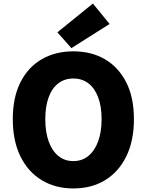

<svg xmlns="http://www.w3.org/2000/svg" viewBox="-20 -1047 826 1081"><path d="M393 14Q292 14 215 -32.5Q138 -79 95 -166.5Q52 -254 52 -376Q52 -498 95 -583.5Q138 -669 215 -713.5Q292 -758 393 -758Q495 -758 571.5 -713Q648 -668 691 -583Q734 -498 734 -376Q734 -254 691 -166.5Q648 -79 571.5 -32.5Q495 14 393 14ZM393 -140Q442 -140 477.5 -169Q513 -198 532.5 -251Q552 -304 552 -376Q552 -448 532.5 -499.5Q513 -551 477.5 -578Q442 -605 393 -605Q344 -605 308.5 -578Q273 -551 254 -499.5Q235 -448 235 -376Q235 -304 254 -251Q273 -198 308.5 -169Q344 -140 393 -140ZM382 -776 303 -865 503 -1027 597 -912Z"/></svg>

Font: Noto Sans KR Thin Black
Style: Regular
Weight: 900
Version: Version 2.004-H2;hotconv 1.0.118;makeotfexe 2.5.65603